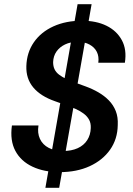

<svg xmlns="http://www.w3.org/2000/svg" viewBox="-20 -811 638 918"><path d="M197 87 351 -791H418L263 87ZM266 12Q191 12 135.5 -14Q80 -40 53.5 -89.5Q27 -139 37 -211H164Q158 -175 171 -147Q184 -119 213 -104Q242 -89 281 -89Q322 -89 351.5 -102.5Q381 -116 397 -141Q413 -166 414 -199Q415 -222 406 -238.5Q397 -255 380.5 -267.5Q364 -280 342 -290Q320 -300 294.5 -308.5Q269 -317 243 -327Q174 -351 139 -393Q104 -435 106 -495Q108 -560 142 -609Q176 -658 235.5 -685Q295 -712 372 -712Q440 -712 489 -688Q538 -664 562.5 -619Q587 -574 577 -511H450Q454 -541 443 -563Q432 -585 408 -598Q384 -611 352 -611Q317 -611 291 -598.5Q265 -586 250 -564.5Q235 -543 234 -514Q234 -494 241 -479.5Q248 -465 262.5 -454Q277 -443 296.5 -433.5Q316 -424 339.5 -416Q363 -408 389 -398Q422 -386 450.5 -369.5Q479 -353 500.5 -331Q522 -309 533.5 -280Q545 -251 543 -213Q542 -146 506.5 -95.5Q471 -45 409 -16.5Q347 12 266 12Z"/></svg>

Font: DM Sans 17pt SemiBold
Style: Italic
Weight: 600
Italic angle: -10°
Version: Version 4.004;gftools[0.9.30]